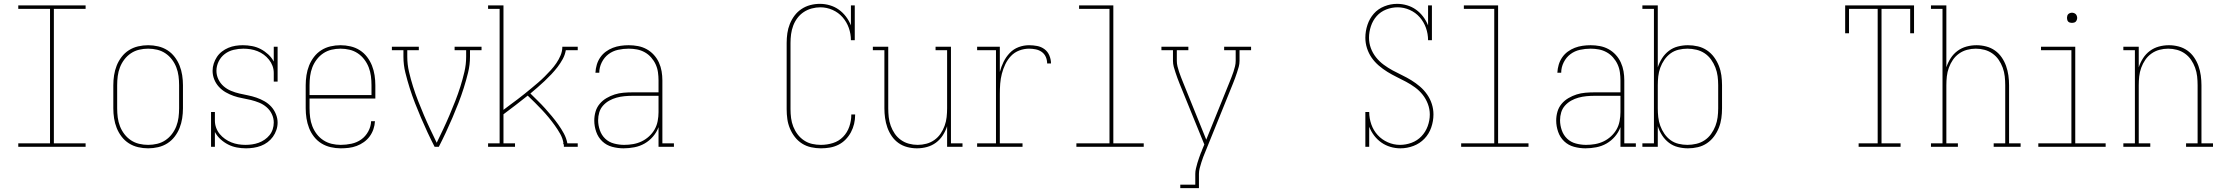

<svg xmlns="http://www.w3.org/2000/svg" viewBox="-20 -763 11540 998"><path d="M75 0V-18H240V-717H75V-735H425V-717H260V-18H425V0Z M750 8Q724 8 698 2Q672 -4 650 -18Q628 -32 612 -53Q596 -74 586.5 -98Q577 -122 573 -148Q569 -174 569 -200V-320Q569 -346 573 -372Q577 -398 586.5 -422Q596 -446 612 -467Q628 -488 650 -502Q672 -516 698 -522Q724 -528 750 -528Q776 -528 802 -522Q828 -516 850 -502Q872 -488 888 -467Q904 -446 913.5 -422Q923 -398 927 -372Q931 -346 931 -320V-200Q931 -174 927 -148Q923 -122 913.5 -98Q904 -74 888 -53Q872 -32 850 -18Q828 -4 802 2Q776 8 750 8ZM750 -10Q774 -10 797 -15.5Q820 -21 839.5 -34Q859 -47 873.5 -66Q888 -85 896.5 -107Q905 -129 908 -152.5Q911 -176 911 -200V-320Q911 -344 908 -367.5Q905 -391 896.5 -413Q888 -435 873.5 -454Q859 -473 839.5 -486Q820 -499 797 -504.5Q774 -510 750 -510Q726 -510 703 -504.5Q680 -499 660.5 -486Q641 -473 626.5 -454Q612 -435 603.5 -413Q595 -391 592 -367.5Q589 -344 589 -320V-200Q589 -176 592 -152.5Q595 -129 603.5 -107Q612 -85 626.5 -66Q641 -47 660.5 -34Q680 -21 703 -15.5Q726 -10 750 -10Z M1259 8Q1235 8 1211 3.5Q1187 -1 1165.5 -12Q1144 -23 1126 -39.5Q1108 -56 1097 -77V0H1077V-181H1097V-136Q1097 -117 1103.5 -99Q1110 -81 1122 -66.5Q1134 -52 1149.5 -41Q1165 -30 1182.5 -23Q1200 -16 1218.5 -13Q1237 -10 1256 -10Q1273 -10 1290.5 -12.5Q1308 -15 1324.5 -21Q1341 -27 1355.5 -37Q1370 -47 1381 -60.5Q1392 -74 1397.5 -91Q1403 -108 1403 -126Q1403 -149 1393 -170Q1383 -191 1365.5 -206Q1348 -221 1327 -229.5Q1306 -238 1283.5 -243.5Q1261 -249 1238.5 -253Q1216 -257 1194.5 -264.5Q1173 -272 1153 -283.5Q1133 -295 1117.5 -312Q1102 -329 1093.5 -350.5Q1085 -372 1085 -395Q1085 -414 1091 -432.5Q1097 -451 1107.5 -467Q1118 -483 1133.5 -495Q1149 -507 1167 -514.5Q1185 -522 1204 -525Q1223 -528 1242 -528Q1266 -528 1290 -523.5Q1314 -519 1335 -508Q1356 -497 1374 -480.5Q1392 -464 1403 -443V-520H1423V-339H1403V-384Q1403 -403 1396.5 -420.5Q1390 -438 1378 -453Q1366 -468 1351 -479Q1336 -490 1318.5 -497Q1301 -504 1282.5 -507Q1264 -510 1245 -510Q1220 -510 1194.5 -504Q1169 -498 1148.5 -482.5Q1128 -467 1116.5 -443.5Q1105 -420 1105 -395Q1105 -372 1115 -351Q1125 -330 1142 -315Q1159 -300 1180.5 -291Q1202 -282 1224 -277Q1246 -272 1268.5 -267.5Q1291 -263 1313 -255.5Q1335 -248 1355 -236.5Q1375 -225 1390 -208.5Q1405 -192 1414 -170Q1423 -148 1423 -126Q1423 -106 1416.5 -87Q1410 -68 1398.5 -52Q1387 -36 1371 -24Q1355 -12 1336.5 -5Q1318 2 1298 5Q1278 8 1259 8Z M1751 8Q1725 8 1699 2Q1673 -4 1651 -17.5Q1629 -31 1612.5 -52Q1596 -73 1586.5 -97.5Q1577 -122 1573 -148Q1569 -174 1569 -200V-320Q1569 -346 1573 -372Q1577 -398 1586.5 -422Q1596 -446 1612 -467Q1628 -488 1650 -502Q1672 -516 1698 -522Q1724 -528 1750 -528Q1776 -528 1802 -522Q1828 -516 1850 -502Q1872 -488 1888 -467Q1904 -446 1913.5 -422Q1923 -398 1927 -372Q1931 -346 1931 -320V-251H1589V-200Q1589 -176 1592 -152.5Q1595 -129 1603.5 -107Q1612 -85 1626.5 -66Q1641 -47 1661 -34Q1681 -21 1704 -15.5Q1727 -10 1751 -10Q1779 -10 1807 -16Q1835 -22 1857.5 -38Q1880 -54 1894 -79.5Q1908 -105 1909 -133H1929Q1928 -112 1921 -91.5Q1914 -71 1901.5 -54Q1889 -37 1871.5 -24.5Q1854 -12 1834 -4.5Q1814 3 1793 5.5Q1772 8 1751 8ZM1589 -269H1911V-320Q1911 -344 1908 -367.5Q1905 -391 1896.5 -413Q1888 -435 1873.5 -454Q1859 -473 1839.5 -486Q1820 -499 1797 -504.5Q1774 -510 1750 -510Q1726 -510 1703 -504.5Q1680 -499 1660.5 -486Q1641 -473 1626.5 -454Q1612 -435 1603.5 -413Q1595 -391 1592 -367.5Q1589 -344 1589 -320Z M2239 0Q2220 -37 2202.5 -74.5Q2185 -112 2168.5 -150.5Q2152 -189 2137 -227.5Q2122 -266 2109.5 -305.5Q2097 -345 2087 -385.5Q2077 -426 2077 -468V-502H2017V-520H2157V-502H2097V-468Q2097 -428 2106 -389.5Q2115 -351 2127 -313Q2139 -275 2153.5 -238Q2168 -201 2183.5 -164.5Q2199 -128 2216 -92Q2233 -56 2250 -21Q2267 -56 2284 -92Q2301 -128 2316.5 -164.5Q2332 -201 2346.5 -238Q2361 -275 2373 -313Q2385 -351 2394 -389.5Q2403 -428 2403 -468V-502H2343V-520H2483V-502H2423V-468Q2423 -426 2413 -385.5Q2403 -345 2390.5 -305.5Q2378 -266 2363 -227.5Q2348 -189 2331.5 -150.5Q2315 -112 2297.5 -74.5Q2280 -37 2261 0Z M2517 0V-18H2577V-717H2517V-735H2597V-192Q2615 -206 2633.5 -219.5Q2652 -233 2670.5 -247Q2689 -261 2707 -275.5Q2725 -290 2742.5 -304.5Q2760 -319 2777.5 -334Q2795 -349 2811.5 -365.5Q2828 -382 2843.5 -399Q2859 -416 2872 -435Q2885 -454 2894 -475.5Q2903 -497 2903 -520H2983V-502H2921Q2917 -478 2905 -456Q2893 -434 2878 -414.5Q2863 -395 2846 -377Q2829 -359 2811 -342Q2793 -325 2774.5 -309Q2756 -293 2737 -277Q2756 -258 2775.5 -239Q2795 -220 2813 -200Q2831 -180 2848.5 -159Q2866 -138 2882 -115.5Q2898 -93 2911 -69Q2924 -45 2929 -18H2983V0H2911Q2911 -3 2911 -6.5Q2911 -10 2910 -13L2906 -18H2909Q2905 -44 2892 -67Q2879 -90 2863.5 -111.5Q2848 -133 2831.5 -153Q2815 -173 2797 -192Q2779 -211 2760.5 -229.5Q2742 -248 2723 -266Q2692 -241 2660.5 -217Q2629 -193 2597 -169V-18H2657V0Z M3221 8Q3191 8 3161.5 0Q3132 -8 3110.5 -28.5Q3089 -49 3079 -78Q3069 -107 3069 -136Q3069 -160 3075.5 -182.5Q3082 -205 3097 -223Q3112 -241 3132.5 -253Q3153 -265 3175 -272Q3197 -279 3220.5 -281Q3244 -283 3267 -283H3403V-345Q3403 -366 3400 -387.5Q3397 -409 3388 -428.5Q3379 -448 3364.5 -464.5Q3350 -481 3331 -491.5Q3312 -502 3291 -506Q3270 -510 3248 -510Q3220 -510 3192.5 -504Q3165 -498 3143 -481.5Q3121 -465 3108 -439Q3095 -413 3095 -385H3075Q3076 -406 3082 -426.5Q3088 -447 3100 -464.5Q3112 -482 3129 -494.5Q3146 -507 3165.5 -514.5Q3185 -522 3206 -525Q3227 -528 3248 -528Q3272 -528 3296 -523.5Q3320 -519 3341 -507.5Q3362 -496 3378.5 -478Q3395 -460 3405 -438Q3415 -416 3419 -392.5Q3423 -369 3423 -345V-18H3483V0H3403V-102Q3393 -75 3374 -53Q3355 -31 3330.5 -17Q3306 -3 3277.5 2.5Q3249 8 3221 8ZM3224 -10Q3248 -10 3271 -14Q3294 -18 3315 -28Q3336 -38 3353.5 -54Q3371 -70 3382.5 -90Q3394 -110 3398.5 -133.5Q3403 -157 3403 -180V-265H3267Q3247 -265 3226 -263Q3205 -261 3185 -255.5Q3165 -250 3147 -240Q3129 -230 3115 -214.5Q3101 -199 3095 -179Q3089 -159 3089 -138Q3089 -112 3098 -86Q3107 -60 3126 -42Q3145 -24 3171.5 -17Q3198 -10 3224 -10Z M4247 8Q4222 8 4196.5 2.5Q4171 -3 4149.5 -16.5Q4128 -30 4112 -50.5Q4096 -71 4086 -95Q4076 -119 4072.5 -144Q4069 -169 4069 -195V-540Q4069 -565 4072.5 -590Q4076 -615 4085.5 -638.5Q4095 -662 4110 -682Q4125 -702 4146 -716Q4167 -730 4191.5 -736.5Q4216 -743 4242 -743Q4268 -743 4293.5 -735.5Q4319 -728 4340 -713Q4361 -698 4377 -677Q4393 -656 4403 -631V-735H4423V-554H4403Q4403 -587 4392 -618Q4381 -649 4359.5 -673.5Q4338 -698 4307.5 -711.5Q4277 -725 4244 -725Q4222 -725 4199.5 -719Q4177 -713 4158 -700.5Q4139 -688 4125 -669.5Q4111 -651 4103 -629.5Q4095 -608 4092 -585.5Q4089 -563 4089 -540V-195Q4089 -172 4092 -149Q4095 -126 4103.5 -104.5Q4112 -83 4126 -64.5Q4140 -46 4159.5 -33Q4179 -20 4201.5 -15Q4224 -10 4247 -10Q4279 -10 4309.5 -19.5Q4340 -29 4362 -51.5Q4384 -74 4394.5 -104.5Q4405 -135 4405 -166V-168H4425V-166Q4425 -142 4419.5 -119Q4414 -96 4403 -75.5Q4392 -55 4375.5 -38Q4359 -21 4338 -10.5Q4317 0 4294 4Q4271 8 4247 8Z M4746 8Q4721 8 4696 1.5Q4671 -5 4650.5 -19.5Q4630 -34 4615.5 -55Q4601 -76 4592.5 -100Q4584 -124 4580.5 -149.5Q4577 -175 4577 -200V-502H4517V-520H4597V-200Q4597 -177 4599.5 -154Q4602 -131 4610 -109Q4618 -87 4631 -68Q4644 -49 4663 -35.5Q4682 -22 4704.5 -16Q4727 -10 4750 -10Q4773 -10 4795.5 -16Q4818 -22 4837 -35.5Q4856 -49 4869 -68Q4882 -87 4890 -109Q4898 -131 4900.5 -154Q4903 -177 4903 -200V-502H4843V-520H4923V-18H4983V0H4903V-107Q4895 -82 4880.5 -59.5Q4866 -37 4845 -21.5Q4824 -6 4798.5 1Q4773 8 4746 8Z M5059 0V-18H5157V-502H5059V-520H5177V-389Q5184 -416 5196.5 -441.5Q5209 -467 5228.5 -487.5Q5248 -508 5274.5 -518Q5301 -528 5329 -528Q5350 -528 5371 -524Q5392 -520 5409 -507.5Q5426 -495 5434.5 -474.5Q5443 -454 5443 -433H5423Q5423 -451 5416 -467Q5409 -483 5395 -493Q5381 -503 5363.5 -506.5Q5346 -510 5329 -510Q5303 -510 5278 -500.5Q5253 -491 5235 -472Q5217 -453 5205.5 -429Q5194 -405 5187.5 -379.5Q5181 -354 5179 -328Q5177 -302 5177 -276V-18H5295V0Z M5575 0V-18H5747V-717H5589V-735H5767V-18H5925V0Z M6115 215V197H6193V141Q6193 127 6196.5 112.5Q6200 98 6204 84Q6208 70 6213 56.5Q6218 43 6223 29L6224 28Q6225 25 6226 22.5Q6227 20 6228 17L6240 -12L6111 -329Q6105 -343 6100 -357.5Q6095 -372 6090 -386.5Q6085 -401 6081 -416Q6077 -431 6077 -447V-502H6017V-520H6157V-502H6097V-447Q6097 -432 6100.5 -418Q6104 -404 6108.5 -390Q6113 -376 6118.5 -362.5Q6124 -349 6129 -336L6250 -37L6371 -336Q6376 -349 6381.5 -362.5Q6387 -376 6391.5 -390Q6396 -404 6399.5 -418Q6403 -432 6403 -447V-502H6343V-520H6483V-502H6423V-447Q6423 -431 6419 -416Q6415 -401 6410 -386.5Q6405 -372 6400 -357.5Q6395 -343 6389 -329L6246 24Q6240 38 6234.5 52.5Q6229 67 6224.5 81.5Q6220 96 6216 111Q6212 126 6212 141V215Z M7259 8Q7233 8 7207.5 0.5Q7182 -7 7160.5 -22Q7139 -37 7123 -58Q7107 -79 7097 -104V0H7077V-181H7097Q7097 -148 7108 -116.5Q7119 -85 7141 -61Q7163 -37 7193.5 -23.5Q7224 -10 7257 -10Q7288 -10 7317.5 -21Q7347 -32 7368.5 -54.5Q7390 -77 7401 -107Q7412 -137 7412 -168Q7412 -196 7402 -222.5Q7392 -249 7375 -270.5Q7358 -292 7335.5 -308.5Q7313 -325 7288.5 -338Q7264 -351 7239.5 -363Q7215 -375 7191.5 -389.5Q7168 -404 7146.5 -422.5Q7125 -441 7109.5 -463.5Q7094 -486 7085.5 -512.5Q7077 -539 7077 -567Q7077 -601 7088 -634Q7099 -667 7121 -692Q7143 -717 7175.5 -730Q7208 -743 7242 -743Q7268 -743 7293.5 -735.5Q7319 -728 7340 -713Q7361 -698 7377 -677Q7393 -656 7403 -631V-735H7423V-554H7403Q7403 -587 7392 -618Q7381 -649 7359.5 -673.5Q7338 -698 7307.5 -711.5Q7277 -725 7245 -725Q7214 -725 7185 -713.5Q7156 -702 7136 -679.5Q7116 -657 7106 -627Q7096 -597 7096 -567Q7096 -539 7105.5 -513Q7115 -487 7132.5 -465Q7150 -443 7172.5 -426.5Q7195 -410 7219 -397Q7243 -384 7268 -372Q7293 -360 7316.5 -345.5Q7340 -331 7361 -313Q7382 -295 7398 -272Q7414 -249 7422.5 -222.5Q7431 -196 7431 -168Q7431 -134 7419.5 -100.5Q7408 -67 7384 -42Q7360 -17 7327 -4.5Q7294 8 7259 8Z M7575 0V-18H7747V-717H7589V-735H7767V-18H7925V0Z M8221 8Q8191 8 8161.5 0Q8132 -8 8110.5 -28.5Q8089 -49 8079 -78Q8069 -107 8069 -136Q8069 -160 8075.5 -182.5Q8082 -205 8097 -223Q8112 -241 8132.5 -253Q8153 -265 8175 -272Q8197 -279 8220.5 -281Q8244 -283 8267 -283H8403V-345Q8403 -366 8400 -387.5Q8397 -409 8388 -428.5Q8379 -448 8364.5 -464.5Q8350 -481 8331 -491.5Q8312 -502 8291 -506Q8270 -510 8248 -510Q8220 -510 8192.5 -504Q8165 -498 8143 -481.5Q8121 -465 8108 -439Q8095 -413 8095 -385H8075Q8076 -406 8082 -426.5Q8088 -447 8100 -464.5Q8112 -482 8129 -494.5Q8146 -507 8165.5 -514.5Q8185 -522 8206 -525Q8227 -528 8248 -528Q8272 -528 8296 -523.5Q8320 -519 8341 -507.5Q8362 -496 8378.5 -478Q8395 -460 8405 -438Q8415 -416 8419 -392.5Q8423 -369 8423 -345V-18H8483V0H8403V-102Q8393 -75 8374 -53Q8355 -31 8330.5 -17Q8306 -3 8277.5 2.5Q8249 8 8221 8ZM8224 -10Q8248 -10 8271 -14Q8294 -18 8315 -28Q8336 -38 8353.5 -54Q8371 -70 8382.5 -90Q8394 -110 8398.5 -133.5Q8403 -157 8403 -180V-265H8267Q8247 -265 8226 -263Q8205 -261 8185 -255.5Q8165 -250 8147 -240Q8129 -230 8115 -214.5Q8101 -199 8095 -179Q8089 -159 8089 -138Q8089 -112 8098 -86Q8107 -60 8126 -42Q8145 -24 8171.5 -17Q8198 -10 8224 -10Z M8754 8Q8728 8 8702 1.5Q8676 -5 8655 -21Q8634 -37 8619.5 -59.5Q8605 -82 8597 -107V0H8517V-18H8577V-717H8517V-735H8597V-413Q8605 -438 8619.5 -460.5Q8634 -483 8655 -499Q8676 -515 8702 -521.5Q8728 -528 8754 -528Q8780 -528 8805.5 -522Q8831 -516 8852.5 -501.5Q8874 -487 8889.5 -466Q8905 -445 8914.5 -421Q8924 -397 8927.5 -371.5Q8931 -346 8931 -320V-200Q8931 -174 8927.5 -148.5Q8924 -123 8914.5 -99Q8905 -75 8889.5 -54Q8874 -33 8852.5 -18.5Q8831 -4 8805.5 2Q8780 8 8754 8ZM8751 -10Q8774 -10 8797.5 -15.5Q8821 -21 8840.5 -34Q8860 -47 8874 -66.5Q8888 -86 8896.5 -108Q8905 -130 8908 -153Q8911 -176 8911 -200V-320Q8911 -344 8908 -367Q8905 -390 8896.5 -412Q8888 -434 8874 -453.5Q8860 -473 8840.5 -486Q8821 -499 8797.5 -504.5Q8774 -510 8751 -510Q8728 -510 8705 -504.5Q8682 -499 8663.5 -485.5Q8645 -472 8631.5 -452.5Q8618 -433 8610 -411Q8602 -389 8599.5 -366Q8597 -343 8597 -320V-200Q8597 -177 8599.5 -154Q8602 -131 8610 -109Q8618 -87 8631.5 -67.5Q8645 -48 8663.5 -34.5Q8682 -21 8705 -15.5Q8728 -10 8751 -10Z M9641 0V-18H9740V-717H9591V-590H9571V-735H9929V-590H9909V-717H9760V-18H9859V0Z M10017 0V-18H10077V-717H10017V-735H10097V-413Q10105 -438 10119.5 -460.5Q10134 -483 10155 -498.5Q10176 -514 10201.5 -521Q10227 -528 10254 -528Q10279 -528 10304 -521.5Q10329 -515 10349.5 -500.5Q10370 -486 10384.5 -465Q10399 -444 10407.5 -420Q10416 -396 10419.5 -370.5Q10423 -345 10423 -320V-18H10483V0H10343V-18H10403V-320Q10403 -343 10400.5 -366Q10398 -389 10390 -411Q10382 -433 10369 -452Q10356 -471 10337 -484.5Q10318 -498 10295.5 -504Q10273 -510 10250 -510Q10227 -510 10204.5 -504Q10182 -498 10163 -484.5Q10144 -471 10131 -452Q10118 -433 10110 -411Q10102 -389 10099.5 -366Q10097 -343 10097 -320V-18H10157V0Z M10575 0V-18H10747V-502H10589V-520H10767V-18H10925V0ZM10750 -644Q10745 -644 10739.5 -645.5Q10734 -647 10730.5 -650.5Q10727 -654 10725.5 -659.5Q10724 -665 10724 -670Q10724 -675 10725.5 -680.5Q10727 -686 10730.5 -689.5Q10734 -693 10739.5 -695Q10745 -697 10750 -697Q10755 -697 10760.5 -695Q10766 -693 10769.5 -689.5Q10773 -686 10775 -680.5Q10777 -675 10777 -670Q10777 -665 10775 -659.5Q10773 -654 10769.5 -650.5Q10766 -647 10760.5 -645.5Q10755 -644 10750 -644Z M11017 0V-18H11077V-502H11017V-520H11097V-413Q11105 -438 11119.5 -460.5Q11134 -483 11155 -498.5Q11176 -514 11201.5 -521Q11227 -528 11254 -528Q11279 -528 11304 -521.5Q11329 -515 11349.5 -500.5Q11370 -486 11384.5 -465Q11399 -444 11407.5 -420Q11416 -396 11419.5 -370.5Q11423 -345 11423 -320V-18H11483V0H11343V-18H11403V-320Q11403 -343 11400.5 -366Q11398 -389 11390 -411Q11382 -433 11369 -452Q11356 -471 11337 -484.5Q11318 -498 11295.5 -504Q11273 -510 11250 -510Q11227 -510 11204.5 -504Q11182 -498 11163 -484.5Q11144 -471 11131 -452Q11118 -433 11110 -411Q11102 -389 11099.5 -366Q11097 -343 11097 -320V-18H11157V0Z"/></svg>

Font: Iosevka Curly Slab Thin
Style: Regular
Weight: 100
Monospace: yes
Designer: Belleve Invis
Foundry: Belleve Invis
Version: Version 22.1.2; ttfautohint (v1.8.4)